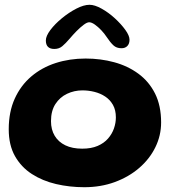

<svg xmlns="http://www.w3.org/2000/svg" viewBox="-20 -754 738 802"><path d="M332 28Q271 28 214.2 14.8Q157.5 1.5 113 -27.2Q68.5 -56 42.5 -102Q16.5 -148 16.5 -214Q16.5 -286.5 41.5 -341.8Q66.5 -397 110.5 -434.5Q154.5 -472 212.8 -490.8Q271 -509.5 337.5 -509.5Q400.5 -509.5 457.2 -494Q514 -478.5 558.2 -446Q602.5 -413.5 627.8 -363Q653 -312.5 653 -242.5Q653 -188 629 -139Q605 -90 561.5 -52.5Q518 -15 459.5 6.5Q401 28 332 28ZM323.5 -133Q361 -133 387.8 -144.5Q414.5 -156 431.2 -175.2Q448 -194.5 456 -217.5Q464 -240.5 464 -263.5Q464 -294 452 -315.5Q440 -337 419.8 -350.5Q399.5 -364 374.8 -370.2Q350 -376.5 324.5 -376.5Q290 -376.5 260 -362.2Q230 -348 211.5 -319.5Q193 -291 193 -248Q193 -212.5 208.5 -186.8Q224 -161 253 -147Q282 -133 323.5 -133ZM207 -549.5Q171.5 -549.5 171.5 -585Q171.5 -603.5 190.5 -628.8Q209.5 -654 238.8 -678Q268 -702 299 -718Q330 -734 354 -734Q375.5 -734 404.2 -718Q433 -702 459.5 -677.8Q486 -653.5 503.5 -629.2Q521 -605 521 -588Q521 -571.5 512 -562Q503 -552.5 487.5 -552.5Q466.5 -552.5 453.5 -564.8Q440.5 -577 425.5 -599.5Q416.5 -613.5 403 -627.8Q389.5 -642 376 -651.5Q362.5 -661 352.5 -661Q343.5 -661 329.2 -650.2Q315 -639.5 299.5 -623.8Q284 -608 271.5 -593Q254 -572.5 240.2 -561Q226.5 -549.5 207 -549.5Z"/></svg>

Font: Gluten SemiBold
Style: Regular
Weight: 600
Designer: Tyler Finck
Foundry: Etcetera Type Company
Version: Version 1.300